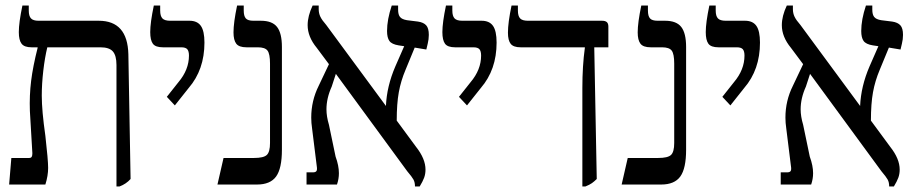

<svg xmlns="http://www.w3.org/2000/svg" viewBox="-20 -667 3308 694"><path d="M452 -20Q436 -2 412 7H401V-432Q401 -466 388 -481Q375 -496 343 -496H151Q142 -459 136.5 -411.5Q131 -364 131 -321Q131 -267 144 -176Q154 -88 154 -60Q154 -32 144 0H13L21 -96H85Q92 -96 94.5 -100Q97 -104 97 -113L88 -266Q86 -322 92.5 -374.5Q99 -427 116 -494V-496H94Q68 -496 58 -509Q48 -522 48 -551Q48 -585 61 -647H84V-629Q84 -609 92 -600.5Q100 -592 119 -592H337Q441 -592 444 -471Z M583 -317 625 -370Q663 -415 663 -466Q663 -482 657 -489Q651 -496 635 -496H569Q542 -496 532.5 -509Q523 -522 523 -551Q523 -585 536 -647H559V-629Q559 -609 567 -600.5Q575 -592 595 -592H665Q693 -592 706 -573.5Q719 -555 719 -513Q719 -415 662 -349L612 -286Z M788 -96H898Q933 -96 944.5 -107Q956 -118 956 -150V-437Q956 -472 947 -484Q938 -496 912 -496H871Q844 -496 834 -509Q824 -522 824 -550Q824 -585 837 -647H861V-629Q861 -609 868.5 -600.5Q876 -592 896 -592H923Q964 -592 981.5 -569.5Q999 -547 999 -497V-126Q999 -58 978 -29Q957 0 909 0H766Z M1446 -415Q1429 -375 1421.5 -333.5Q1414 -292 1414 -231L1484 -136Q1518 -93 1518 -54Q1518 -38 1513 -24.5Q1508 -11 1497 7H1480Q1480 -8 1474.5 -18Q1469 -28 1452 -48L1194 -400L1179 -354Q1160 -312 1160 -272Q1160 -246 1169 -216L1193 -101Q1205 -68 1205 -41Q1205 -20 1198 0H1088V-44H1111Q1121 -44 1124 -49Q1127 -54 1125 -66L1108 -203Q1105 -223 1105 -242Q1105 -303 1132 -357L1169 -435L1125 -494Q1092 -534 1092 -576Q1092 -609 1110 -647H1132V-634Q1132 -619 1138 -606.5Q1144 -594 1159 -577L1375 -284Q1378 -355 1409 -427L1441 -500L1421 -503Q1396 -507 1387.5 -519Q1379 -531 1379 -555Q1379 -596 1396 -647H1419V-632Q1419 -614 1426 -605.5Q1433 -597 1451 -594L1491 -589Q1511 -586 1520.5 -575.5Q1530 -565 1530 -541Q1530 -525 1526 -509Q1522 -493 1521 -488L1479 -495Z M1639 -317 1681 -370Q1719 -415 1719 -466Q1719 -482 1713 -489Q1707 -496 1691 -496H1625Q1598 -496 1588.5 -509Q1579 -522 1579 -551Q1579 -585 1592 -647H1615V-629Q1615 -609 1623 -600.5Q1631 -592 1651 -592H1721Q1749 -592 1762 -573.5Q1775 -555 1775 -513Q1775 -415 1718 -349L1668 -286Z M2085 -349Q2085 -429 2094 -494V-496H1862Q1836 -496 1826 -508.5Q1816 -521 1816 -549Q1816 -585 1829 -647H1852V-629Q1852 -609 1860 -600.5Q1868 -592 1888 -592H2156Q2168 -592 2173.5 -587Q2179 -582 2179 -571V-496H2128L2137 -20Q2128 -11 2119.5 -5Q2111 1 2096 7H2085Z M2249 -96H2359Q2394 -96 2405.5 -107Q2417 -118 2417 -150V-437Q2417 -472 2408 -484Q2399 -496 2373 -496H2332Q2305 -496 2295 -509Q2285 -522 2285 -550Q2285 -585 2298 -647H2322V-629Q2322 -609 2329.5 -600.5Q2337 -592 2357 -592H2384Q2425 -592 2442.5 -569.5Q2460 -547 2460 -497V-126Q2460 -58 2439 -29Q2418 0 2370 0H2227Z M2591 -317 2633 -370Q2671 -415 2671 -466Q2671 -482 2665 -489Q2659 -496 2643 -496H2577Q2550 -496 2540.5 -509Q2531 -522 2531 -551Q2531 -585 2544 -647H2567V-629Q2567 -609 2575 -600.5Q2583 -592 2603 -592H2673Q2701 -592 2714 -573.5Q2727 -555 2727 -513Q2727 -415 2670 -349L2620 -286Z M3160 -415Q3143 -375 3135.5 -333.5Q3128 -292 3128 -231L3198 -136Q3232 -93 3232 -54Q3232 -38 3227 -24.5Q3222 -11 3211 7H3194Q3194 -8 3188.5 -18Q3183 -28 3166 -48L2908 -400L2893 -354Q2874 -312 2874 -272Q2874 -246 2883 -216L2907 -101Q2919 -68 2919 -41Q2919 -20 2912 0H2802V-44H2825Q2835 -44 2838 -49Q2841 -54 2839 -66L2822 -203Q2819 -223 2819 -242Q2819 -303 2846 -357L2883 -435L2839 -494Q2806 -534 2806 -576Q2806 -609 2824 -647H2846V-634Q2846 -619 2852 -606.5Q2858 -594 2873 -577L3089 -284Q3092 -355 3123 -427L3155 -500L3135 -503Q3110 -507 3101.5 -519Q3093 -531 3093 -555Q3093 -596 3110 -647H3133V-632Q3133 -614 3140 -605.5Q3147 -597 3165 -594L3205 -589Q3225 -586 3234.5 -575.5Q3244 -565 3244 -541Q3244 -525 3240 -509Q3236 -493 3235 -488L3193 -495Z"/></svg>

Font: Noto Serif Hebrew Narrow
Style: Regular
Weight: 400
Width: 4
Designer: Monotype Design Team
Foundry: Monotype Imaging Inc.
Version: Version 1.000